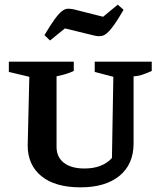

<svg xmlns="http://www.w3.org/2000/svg" viewBox="-20 -795 692 825"><path d="M326 10Q217 10 158 -38Q99 -86 99 -170L106 -465L18 -486V-530H297V-490Q282 -483 264.5 -477.5Q247 -472 223 -467V-164Q223 -120 254.5 -95.5Q286 -71 343 -71Q420 -71 461 -116L467 -465L387 -486V-530H632V-490Q614 -482 594.5 -475Q575 -468 554 -467V-179Q554 -89 493.5 -39.5Q433 10 326 10ZM195 -621 171 -644Q197 -688 215 -712.5Q233 -737 246 -747Q259 -757 270.5 -757.5Q282 -758 296 -755L423 -723L486 -775L511 -753Q479 -698 458.5 -672.5Q438 -647 422.5 -642Q407 -637 386 -642L259 -673Z"/></svg>

Font: Piazzolla SC SemiBold
Style: Regular
Weight: 600
Designer: Juan Pablo del Peral
Foundry: Huerta Tipografica
Version: Version 1.330